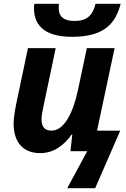

<svg xmlns="http://www.w3.org/2000/svg" viewBox="-20 -801 669 1017"><path d="M362 -606C530 -606 592 -675 619 -781H486C470 -713 434 -690 374 -690C322 -690 291 -710 291 -758C291 -765 291 -770 292 -781H162C161 -774 160 -766 160 -758C160 -682 199 -606 362 -606ZM336 196H484L617 -109H494L587 -546H440L392 -320C367 -204 320 -109 253 -109C218 -109 200 -128 200 -169C200 -185 203 -205 208 -227L275 -546H128L66 -251C58 -212 52 -171 52 -147C52 -51 99 10 193 10C264 10 318 -30 359 -88H363L353 0H442Z"/></svg>

Font: Noto Sans
Style: Bold Italic
Weight: 700
Italic angle: -12°
Designer: Monotype Design Team
Foundry: Monotype Imaging Inc.
Version: Version 2.013